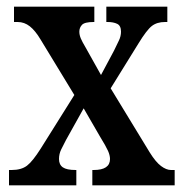

<svg xmlns="http://www.w3.org/2000/svg" viewBox="-20 -556 548 576"><path d="M7 0V-46H15Q44 -46 61 -59Q78 -72 102 -110L203 -271L102 -437Q86 -464 69.5 -477Q53 -490 33 -490H22V-536H263V-490H261Q234 -490 226 -481.5Q218 -473 218 -461Q218 -451 222.5 -440.5Q227 -430 236 -415L283 -331L322 -404Q330 -421 336.5 -434Q343 -447 343 -461Q343 -479 331.5 -484.5Q320 -490 303 -490H299V-536H482V-490H475Q451 -490 435.5 -478Q420 -466 395 -425L312 -291L429 -99Q447 -70 463 -58Q479 -46 493 -46H504V0H257V-46H261Q310 -46 310 -79Q310 -90 304 -103.5Q298 -117 279 -148L231 -231L178 -136Q170 -121 163.5 -107.5Q157 -94 157 -79Q157 -62 168.5 -54Q180 -46 207 -46H209V0Z"/></svg>

Font: Noto Serif Bengali ExtraCondensed SemiBold
Style: Regular
Weight: 600
Width: 2
Designer: Juan Bruce, Universal Thirst, Indian Type Foundry and the Monotype Design Team.
Foundry: Monotype Imaging Inc.
Version: Version 2.003; ttfautohint (v1.8.4.7-5d5b)